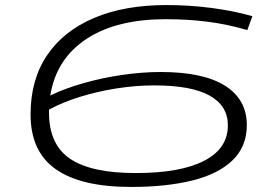

<svg xmlns="http://www.w3.org/2000/svg" viewBox="-20 -730 1077 760"><path d="M499 10Q301 10 201 -60Q101 -130 101 -277Q101 -415 166.5 -511.5Q232 -608 352.5 -659Q473 -710 639 -710Q730 -710 817.5 -698.5Q905 -687 979 -666L959 -611Q880 -634 802 -644Q724 -654 635 -654Q445 -654 327 -579Q203 -500 179 -352Q237 -380 311 -401Q385 -422 464 -433.5Q543 -445 616 -445Q785 -445 871 -390.5Q957 -336 957 -235Q957 -150 900.5 -95.5Q844 -41 741 -15.5Q638 10 499 10ZM174 -284Q174 -158 257.5 -101.5Q341 -45 517 -45Q694 -45 788 -93.5Q882 -142 882 -234Q882 -311 810 -351.5Q738 -392 590 -392Q518 -392 441.5 -380Q365 -368 296 -346.5Q227 -325 174 -296Q174 -290 174 -284Z"/></svg>

Font: Georama ExtraExtended Light
Style: Italic
Weight: 300
Width: 8
Italic angle: -9°
Designer: Jean-Baptiste Levee
Foundry: Production Type
Version: Version 1.000